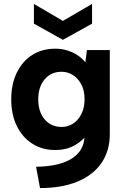

<svg xmlns="http://www.w3.org/2000/svg" viewBox="-20 -754 638 974"><path d="M421 -500H537V-74Q537 11 495 72.5Q453 134 373.5 167Q294 200 183 200L163 92Q284 90 346.5 49Q409 8 409 -69V-71L426 -77Q402 -42 360 -17.5Q318 7 260 7Q194 7 144 -25Q94 -57 65.5 -114.5Q37 -172 37 -250Q37 -328 65.5 -386Q94 -444 144 -475.5Q194 -507 260 -507Q294 -507 323.5 -497.5Q353 -488 375.5 -472.5Q398 -457 413 -438ZM174 -250Q174 -187 206.5 -148.5Q239 -110 293 -110Q324 -110 350 -126.5Q376 -143 392.5 -175Q409 -207 409 -250Q409 -295 392.5 -326Q376 -357 349.5 -373.5Q323 -390 293 -390Q239 -390 206.5 -351.5Q174 -313 174 -250ZM447 -734V-634L299 -552L152 -634V-734L299 -648Z"/></svg>

Font: Albert Sans
Style: Bold
Weight: 700
Designer: Andreas Rasmussen
Foundry: a.Foundry
Version: Version 1.025